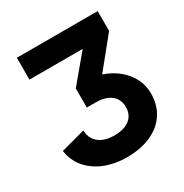

<svg xmlns="http://www.w3.org/2000/svg" viewBox="-170 -855 955 999"><g transform="rotate(-30 307.5 -355.5)"><path d="M333.3 -330.3 554.9 -603.9 471.2 -689.8 255.3 -431.2ZM581.2 -215.1Q581.2 -262 560.5 -303Q539.7 -343.9 502.4 -375.1Q465 -406.3 415.1 -423.9Q365.1 -441.4 307.2 -441.4Q297.5 -441.4 285.3 -438.9Q273.1 -436.3 264.2 -433.8Q255.3 -431.2 255.3 -431.2V-316.4Q255.3 -316.4 264.2 -316.4Q273.1 -316.4 285.3 -316.4Q297.5 -316.4 307.2 -316.4Q348.7 -316.4 376.7 -304.1Q404.7 -291.8 418.8 -269.6Q432.8 -247.4 432.8 -217.5Q432.8 -187.6 418.8 -165.4Q404.7 -143.2 376.7 -130.9Q348.7 -118.6 307.2 -118.6Q265.7 -118.6 237.4 -132Q209 -145.5 194.5 -168.9Q180 -192.3 180 -222.2L34.2 -183.1Q43.4 -120.3 81.9 -76.6Q120.4 -32.9 179.3 -10.1Q238.3 12.7 307.2 12.7Q389.3 12.7 450.9 -14.1Q512.6 -40.9 546.9 -91.9Q581.2 -142.9 581.2 -215.1ZM69.3 -722.7V-591.4H399.9L554.9 -603.9V-722.7Z"/></g></svg>

Font: Giphurs SC
Style: Regular
Weight: 400
Version: Version 0.920